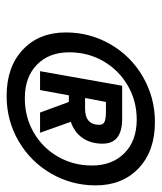

<svg xmlns="http://www.w3.org/2000/svg" viewBox="26 -776 488 580"><g transform="rotate(90 270.0 -486.0)"><path d="M540 -531Q540 -458 504 -396Q468 -334 406 -298Q344 -262 270 -262Q182 -262 130 -311Q78 -360 78 -441Q78 -514 114 -576Q150 -638 212.5 -674Q275 -710 349 -710Q436 -710 488 -661Q540 -612 540 -531ZM480 -520Q480 -581 442.5 -618Q405 -655 341 -655Q285 -655 238.5 -628Q192 -601 165 -554.5Q138 -508 138 -451Q138 -390 175.5 -353.5Q213 -317 277 -317Q334 -317 380.5 -344Q427 -371 453.5 -417.5Q480 -464 480 -520ZM414 -552Q414 -516 396.5 -491Q379 -466 348 -456L381 -363H320L288 -450H268L252 -363H195L239 -611H339Q414 -611 414 -552ZM357 -542Q357 -554 347.5 -558Q338 -562 318 -562H288L276 -499H308Q357 -499 357 -542Z"/></g></svg>

Font: Sarabun ExtraBold
Style: Italic
Weight: 800
Italic angle: -10°
Designer: Suppakit Chalermlarp | Katatrad Co.,Ltd.
Foundry: Cadson Demak Co.,Ltd.
Version: Version 1.000; ttfautohint (v1.6)